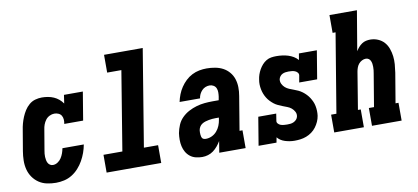

<svg xmlns="http://www.w3.org/2000/svg" viewBox="-69 -970 2637 1212"><g transform="rotate(-10 1250.0 -363.5)"><path d="M205 8Q176 8 147.5 2Q119 -4 96 -19.5Q73 -35 57 -58Q41 -81 34 -108.5Q27 -136 27.5 -165.5Q28 -195 33 -225L55 -355Q58 -376 63.5 -396.5Q69 -417 77.5 -437.5Q86 -458 98 -477Q110 -496 127.5 -511Q145 -526 166.5 -532Q188 -538 209 -538Q229 -538 248.5 -534.5Q268 -531 285 -523.5Q302 -516 316.5 -504Q331 -492 342 -476L350 -530H471L441 -349H320Q323 -363 322 -377Q321 -391 314.5 -402Q308 -413 295.5 -418.5Q283 -424 269 -424Q254 -424 238.5 -416.5Q223 -409 213 -395.5Q203 -382 197.5 -367Q192 -352 190 -336L168 -206Q166 -195 165 -185Q164 -175 164.5 -164.5Q165 -154 167 -144Q169 -134 173.5 -125.5Q178 -117 186.5 -111.5Q195 -106 205 -106Q221 -106 235.5 -115.5Q250 -125 259 -139Q268 -153 273.5 -168.5Q279 -184 282 -200H419Q414 -173 405 -148Q396 -123 382.5 -99Q369 -75 350 -54Q331 -33 307.5 -18.5Q284 -4 257.5 2Q231 8 205 8Z M530 0V-114H651L734 -621H643V-735H891L789 -114H880V0Z M1143 8Q1122 8 1101.5 3Q1081 -2 1065 -14.5Q1049 -27 1039 -44.5Q1029 -62 1024.5 -82Q1020 -102 1020 -123.5Q1020 -145 1023 -166Q1028 -192 1038.5 -217Q1049 -242 1068.5 -261.5Q1088 -281 1112.5 -294Q1137 -307 1163 -314.5Q1189 -322 1215 -324.5Q1241 -327 1267 -327H1306L1310 -349Q1312 -363 1312 -377Q1312 -391 1307 -403Q1302 -415 1290.5 -422Q1279 -429 1265 -429Q1252 -429 1239 -424Q1226 -419 1216 -408.5Q1206 -398 1200 -385.5Q1194 -373 1192 -359H1061Q1066 -383 1075 -406Q1084 -429 1098 -450Q1112 -471 1130.5 -488.5Q1149 -506 1171.5 -517.5Q1194 -529 1218 -533.5Q1242 -538 1265 -538Q1293 -538 1320 -533Q1347 -528 1369.5 -516Q1392 -504 1409 -484Q1426 -464 1434 -439Q1442 -414 1442.5 -386.5Q1443 -359 1438 -331L1402 -114H1421V0H1252L1264 -73Q1254 -56 1241.5 -41Q1229 -26 1213.5 -14.5Q1198 -3 1179.5 2.5Q1161 8 1143 8ZM1185 -101Q1204 -101 1222.5 -109.5Q1241 -118 1254.5 -133.5Q1268 -149 1275.5 -167.5Q1283 -186 1286 -205L1288 -219H1267Q1256 -219 1245 -218Q1234 -217 1223 -215Q1212 -213 1200.5 -209.5Q1189 -206 1179 -199.5Q1169 -193 1163 -183Q1157 -173 1155 -162Q1154 -155 1154 -148Q1154 -141 1154.5 -134.5Q1155 -128 1156.5 -121.5Q1158 -115 1161.5 -110Q1165 -105 1171.5 -103Q1178 -101 1185 -101Z M1734 8Q1703 8 1673 -1.5Q1643 -11 1625 -33L1619 0H1504L1534 -181H1649L1642 -136Q1640 -126 1647 -118Q1654 -110 1663.5 -106.5Q1673 -103 1683.5 -102Q1694 -101 1705 -101Q1715 -101 1726 -102Q1737 -103 1747.5 -108Q1758 -113 1765.5 -121.5Q1773 -130 1775 -141Q1778 -157 1770.5 -171Q1763 -185 1751.5 -194.5Q1740 -204 1725.5 -209.5Q1711 -215 1697 -220.5Q1683 -226 1669 -232.5Q1655 -239 1643.5 -248Q1632 -257 1621.5 -268Q1611 -279 1603 -292Q1595 -305 1589.5 -319Q1584 -333 1581 -348.5Q1578 -364 1577.5 -379.5Q1577 -395 1580 -411Q1582 -427 1587.5 -443Q1593 -459 1601.5 -474Q1610 -489 1621.5 -502Q1633 -515 1648 -524Q1663 -533 1679.5 -535.5Q1696 -538 1712 -538Q1732 -538 1751 -535.5Q1770 -533 1787.5 -527.5Q1805 -522 1821 -512.5Q1837 -503 1849 -489L1856 -530H1971L1941 -349H1826L1834 -394Q1835 -404 1828 -412Q1821 -420 1811.5 -423.5Q1802 -427 1792 -428Q1782 -429 1771 -429Q1761 -429 1751 -427.5Q1741 -426 1732 -421.5Q1723 -417 1716.5 -408.5Q1710 -400 1708 -390Q1706 -374 1713 -360Q1720 -346 1731 -336.5Q1742 -327 1756 -321Q1770 -315 1784.5 -310Q1799 -305 1812.5 -298.5Q1826 -292 1838 -283Q1850 -274 1860.5 -263Q1871 -252 1879 -239.5Q1887 -227 1893 -213.5Q1899 -200 1902 -184.5Q1905 -169 1905.5 -153.5Q1906 -138 1904 -122Q1901 -103 1893 -85Q1885 -67 1873 -51Q1861 -35 1844.5 -23Q1828 -11 1809.5 -4Q1791 3 1772 5.5Q1753 8 1734 8Z M1989 0V-114H2023L2107 -621H2088V-735H2264L2221 -480Q2229 -493 2238.5 -504Q2248 -515 2260.5 -523.5Q2273 -532 2287 -535Q2301 -538 2314 -538Q2340 -538 2363.5 -528Q2387 -518 2403 -500Q2419 -482 2427.5 -458Q2436 -434 2439 -409Q2442 -384 2440 -358Q2438 -332 2434 -305L2402 -114H2421V0H2231V-114H2264L2299 -324Q2301 -334 2302 -344.5Q2303 -355 2303 -365.5Q2303 -376 2301.5 -385.5Q2300 -395 2296 -404Q2292 -413 2284 -418.5Q2276 -424 2266 -424Q2253 -424 2240.5 -417.5Q2228 -411 2219.5 -400.5Q2211 -390 2206.5 -377Q2202 -364 2200 -352L2161 -114H2179V0Z"/></g></svg>

Font: Iosevka Slab Heavy Oblique
Style: Regular
Weight: 900
Italic angle: -9°
Monospace: yes
Designer: Belleve Invis
Foundry: Belleve Invis
Version: Version 11.1.1; ttfautohint (v1.8.3)